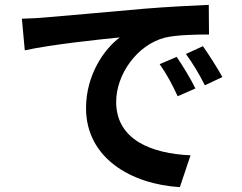

<svg xmlns="http://www.w3.org/2000/svg" viewBox="-20 -731 996 790"><path d="M707 -497 637 -467C667 -424 687 -387 711 -335L784 -367C766 -405 730 -463 707 -497ZM815 -541 745 -509C775 -467 797 -431 823 -380L895 -414C875 -451 838 -508 815 -541ZM70 -654 82 -524C192 -548 391 -569 473 -577C409 -530 334 -423 334 -286C334 -80 521 27 720 39L764 -92C603 -99 458 -156 458 -312C458 -424 543 -546 658 -576C708 -588 790 -589 840 -589L839 -711C772 -708 669 -703 572 -695C399 -680 242 -665 163 -659C144 -657 108 -655 70 -654Z"/></svg>

Font: Kinto Sans
Style: Bold
Weight: 700
Designer: Authors: Ryoko NISHIZUKA  (kana & ideographs); Paul D. Hunt (Latin, Greek & Cyrillic); Wenlong ZHANG  (bopomofo); Sandol
Foundry: Adobe Systems Incorporated, ookami Inc.
Version: Version 0.001